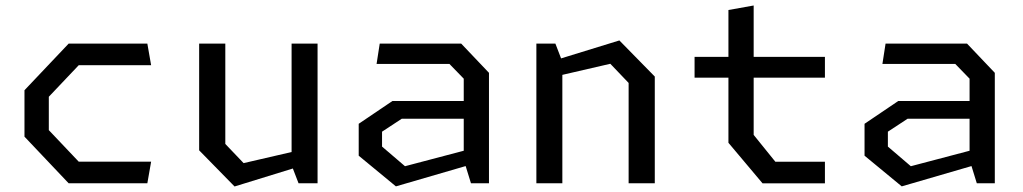

<svg xmlns="http://www.w3.org/2000/svg" viewBox="-20 -674 3760 706"><path d="M70 -171.5V-342.2L232.5 -513.7H521.8L535.7 -434.2H269.5L159.5 -318.2V-195.5L269.5 -79.5H535.7L521.8 0H232.5Z M808.5 -144.7 875.8 -74.2 1110.7 -128.5V-71L842.5 11.7L712.3 -121.2V-513.7H808.5ZM1147.7 0H1077.8L1052.2 -66.5V-513.7H1147.7Z M1685.2 -86.2V-384.7L1632.7 -438.8H1364.7L1376.3 -513.7H1675.8L1778 -406.2V0H1711.8ZM1299 -101.5V-218.8L1422.8 -302.5H1717.5V-237.5H1457.5L1384.8 -189.8V-135L1469.2 -62.8L1717.5 -128.2V-70.7L1435.8 11.3Z M2291.5 -369 2224.2 -439.5 1989.3 -385.2V-442.7L2257.5 -525.3L2387.7 -392.5V0H2291.5ZM1952.3 -513.7H2022.2L2047.8 -447.2V0H1952.3Z M2658.5 -149V-637.2L2751.3 -653.8V-178L2831 -79.3H3013.3V0.2H2784ZM2534 -464.8H3013.3V-388.5H2534Z M3545.2 -86.2V-384.7L3492.7 -438.8H3224.7L3236.3 -513.7H3535.8L3638 -406.2V0H3571.8ZM3159 -101.5V-218.8L3282.8 -302.5H3577.5V-237.5H3317.5L3244.8 -189.8V-135L3329.2 -62.8L3577.5 -128.2V-70.7L3295.8 11.3Z"/></svg>

Font: Monaspace Krypton Var ExLight
Style: Regular
Weight: 200
Designer: Riley Cran and the Lettermatic Team
Version: Version 1.200 (Monaspace Krypton Var)